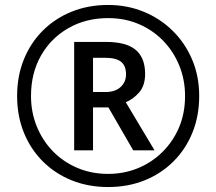

<svg xmlns="http://www.w3.org/2000/svg" viewBox="-20 -744 872 774"><path d="M416 10Q336 10 269 -17Q202 -44 152.5 -93.5Q103 -143 76 -210Q49 -277 49 -357Q49 -437 76 -504Q103 -571 152.5 -620.5Q202 -670 269 -697Q336 -724 416 -724Q492 -724 558.5 -697Q625 -670 675.5 -620.5Q726 -571 754.5 -504Q783 -437 783 -357Q783 -277 756 -210Q729 -143 679.5 -93.5Q630 -44 563 -17Q496 10 416 10ZM416 -43Q480 -43 536 -66Q592 -89 635 -131.5Q678 -174 702 -231Q726 -288 726 -357Q726 -422 703 -479Q680 -536 638.5 -579Q597 -622 540.5 -646.5Q484 -671 416 -671Q326 -671 255.5 -630.5Q185 -590 145 -519.5Q105 -449 105 -357Q105 -292 128 -235Q151 -178 192.5 -135Q234 -92 291 -67.5Q348 -43 416 -43ZM279 -138V-575H407Q489 -575 527 -543Q565 -511 565 -446Q565 -399 541 -371.5Q517 -344 487 -332L603 -138H517L417 -311H355V-138ZM405 -373Q444 -373 466 -393Q488 -413 488 -444Q488 -479 468 -495Q448 -511 404 -511H355V-373Z"/></svg>

Font: Noto Sans Tirhuta
Style: Regular
Weight: 400
Designer: Monotype Design Team
Foundry: Monotype Imaging Inc.
Version: Version 2.003; ttfautohint (v1.8.4.7-5d5b)